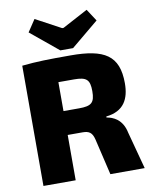

<svg xmlns="http://www.w3.org/2000/svg" viewBox="-100 -1011 860 1085"><g transform="rotate(-10 330.5 -469.0)"><path d="M360 -738 518 -869 473 -938 327 -860H319L174 -938L128 -869L287 -738ZM584 -213C568 -292 515 -313 478 -319V-325C581 -336 614 -403 614 -492C614 -652 532 -700 339 -700C208 -700 148 -699 60 -690V0H245V-260H330C368 -260 385 -248 395 -208L444 0H641ZM335 -397H245V-563H335C406 -563 425 -546 425 -480C425 -414 406 -397 335 -397Z"/></g></svg>

Font: Exo 2 Extra Bold
Style: Regular
Weight: 800
Designer: Natanael Gama
Version: Version 1.001;PS 001.001;hotconv 1.0.88;makeotf.lib2.5.64775